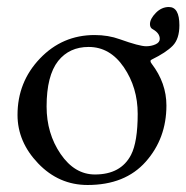

<svg xmlns="http://www.w3.org/2000/svg" viewBox="-20 -514 532 548"><path d="M408 -445Q408 -460 424.5 -477Q441 -494 462 -494Q492 -494 492 -442Q492 -403 473 -383.5Q454 -364 413 -344Q406 -341 413 -332Q455 -277 455 -213Q455 -119 396 -52.5Q337 14 230 14Q148 14 89 -47.5Q30 -109 30 -186Q30 -280 94 -347Q158 -414 250 -414Q289 -414 322 -402Q378 -382 397 -382Q412 -382 424 -387.5Q436 -393 436 -403Q436 -419 417 -430Q408 -434 408 -445ZM233 -380Q178 -380 146 -340Q113 -298 113 -210Q113 -133 153 -74.5Q193 -16 251 -16Q325 -16 354 -72Q373 -109 373 -189Q373 -264 333.5 -322Q294 -380 233 -380Z"/></svg>

Font: EB Garamond 12 All SC
Style: AllSC
Weight: 400
Version: Version 0.016 ; ttfautohint (v0.97) -l 8 -r 50 -G 200 -x 0 -